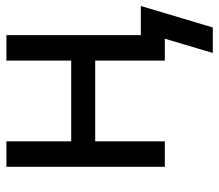

<svg xmlns="http://www.w3.org/2000/svg" viewBox="-64 -492 712 625"><g transform="rotate(-90 292.5 -180.0)"><path d="M425.8 -226.6H125V-304.7H425.8ZM144.5 0H61.5V-515.6H144.5ZM490.2 0H407.2V-515.6H490.2ZM478.5 0H447.3V-78.1H585L515.1 156.2H432.1Z"/></g></svg>

Font: Intratopia Thin
Style: Regular
Weight: 100
Designer: Rasmus Andersson
Foundry: rsms
Version: Version 3.000;Glyphs 3.2.3 (3260)